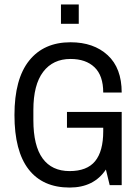

<svg xmlns="http://www.w3.org/2000/svg" viewBox="-20 -832 627 863"><path d="M334 -725H254V-812H334ZM281 -329H527V0H473L456 -70Q402 11 293 11Q172 11 108.5 -71Q45 -153 45 -315Q45 -477 111 -559.5Q177 -642 297 -642Q401 -642 464 -584Q527 -526 527 -416H444Q444 -492 405 -529.5Q366 -567 297 -567Q218 -567 174 -509Q130 -451 130 -338V-292Q130 -177 171.5 -120Q213 -63 293 -63Q371 -63 407.5 -107.5Q444 -152 444 -242V-258H281Z"/></svg>

Font: Pragati Narrow
Style: Regular
Weight: 400
Designer: Hector Gatti, Marcela Romero, Pablo Cosgaya and Nicolas Silva
Foundry: Omnibus-Type
Version: Version 1.010; ttfautohint (v1.3)